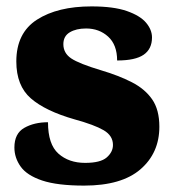

<svg xmlns="http://www.w3.org/2000/svg" viewBox="-20 -570 542 600"><path d="M243 10Q159 10 111.5 -6Q64 -22 44.5 -49.5Q25 -77 25 -109Q25 -153 56 -170.5Q87 -188 130 -188Q130 -119 162.5 -90Q195 -61 246 -61Q294 -61 313.5 -78Q333 -95 333 -117Q333 -146 304 -163Q275 -180 213 -197Q122 -223 76.5 -262.5Q31 -302 31 -378Q31 -467 95.5 -508.5Q160 -550 266 -550Q335 -550 376.5 -535.5Q418 -521 436.5 -499Q455 -477 455 -453Q455 -417 429 -399Q403 -381 346 -381Q346 -430 318 -455.5Q290 -481 249 -481Q218 -481 198 -469Q178 -457 178 -432Q178 -404 202.5 -387.5Q227 -371 297 -350Q351 -334 392 -313Q433 -292 455.5 -259.5Q478 -227 478 -174Q478 -92 419 -41Q360 10 243 10Z"/></svg>

Font: Noto Serif Tamil Black
Style: Regular
Weight: 900
Designer: Indian Type Foundry, Tom Grace, and the Monotype Design Team
Foundry: Monotype Imaging Inc.
Version: Version 2.004; ttfautohint (v1.8.4.7-5d5b)